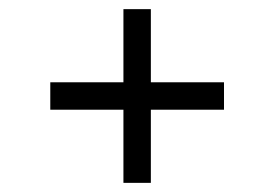

<svg xmlns="http://www.w3.org/2000/svg" viewBox="-20 -560 600 420"><path d="M90 -320V-380H250V-540H310V-380H470V-320H310V-160H250V-320Z"/></svg>

Font: Croissant One
Style: Regular
Weight: 400
Designer: Eduardo Rodriguez Tunni
Foundry: Eduardo Rodriguez Tunni
Version: Version 1.001